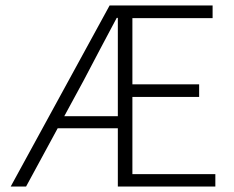

<svg xmlns="http://www.w3.org/2000/svg" viewBox="-20 -679 852 699"><path d="M19 0 379 -659H754V-613H462V-372H705V-326H462V-45H764V0H409V-212H190L75 0ZM284 -385 214 -256H409V-614H405Q375 -558 345 -501Q315 -444 284 -385Z"/></svg>

Font: Assistant Light
Style: Regular
Weight: 300
Designer: Hebrew By Ben Nathan, Latin by Paul Hunt
Version: Version 3.000